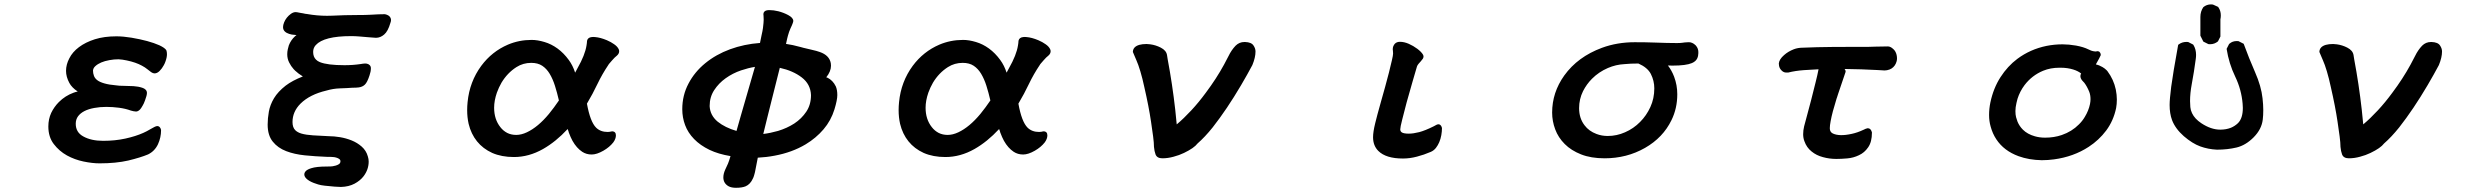

<svg xmlns="http://www.w3.org/2000/svg" viewBox="-20 -684 11540 890"><path d="M753.9 -432.6Q753.9 -417.5 746.6 -397.9Q743.7 -389.6 739.3 -381.8Q731 -366.2 719.7 -355Q708.5 -343.8 696.3 -343.8Q689 -343.8 680.9 -349.4Q672.9 -355 662.8 -363.3Q652.8 -371.6 638.2 -379.4Q609.9 -395 567.9 -403.8Q547.9 -408.2 529.3 -409.2Q508.3 -409.2 487.3 -405.3Q443.8 -397.5 421.9 -377.4Q412.1 -368.7 411.1 -356.9Q411.1 -344.2 415.5 -332.5Q419.4 -321.3 430.7 -312.5Q441.9 -303.7 463.9 -297.4Q485.8 -291 520.5 -288.1Q531.7 -286.1 553.2 -286.1Q575.7 -286.1 598.6 -284.7Q621.6 -283.2 639.2 -277.3Q648.9 -274.4 655 -268.3Q661.1 -262.2 661.1 -252.9Q661.1 -242.2 652.3 -218.8Q646.5 -202.6 641.1 -194.3Q633.8 -181.2 628.9 -176.3Q619.6 -167 610.4 -167Q606.4 -167 598.6 -168.5Q590.3 -170.4 586.9 -171.4Q561.5 -180.7 531.5 -184.6Q501.5 -188.5 472.7 -188.5Q442.9 -188.5 417 -183.6Q363.3 -173.8 341.8 -145Q331.1 -130.4 331.1 -110.4Q331.1 -70.8 365.7 -51.8Q402.3 -31.2 458 -31.2Q513.7 -31.2 561.3 -41.7Q608.9 -52.2 644 -67.9Q657.7 -73.7 680.2 -86.9Q688.5 -91.8 696.3 -95.7Q704.1 -99.6 709 -99.6Q716.8 -99.6 721.7 -93Q726.6 -86.4 726.6 -80.1Q726.6 -46.9 712.4 -15.6Q697.3 16.6 666.5 31.7Q631.3 46.4 574.7 60.1Q517.6 73.2 441.4 73.2Q408.2 73.2 367.2 64.7Q326.2 56.2 290.5 36.6Q254.4 16.6 229.2 -16.4Q204.1 -49.3 204.1 -97.7Q204.1 -131.8 217.3 -160.6Q231 -189 252.9 -210.9Q282.2 -240.2 321.3 -254.4Q330.6 -257.8 340.3 -259.8Q313 -277.8 301.3 -299.8Q286.1 -328.1 286.1 -355.5Q286.1 -384.8 301.3 -413.6Q315.9 -442.9 346.2 -465.6Q376.5 -488.3 419.7 -502Q462.9 -515.6 519.5 -515.6Q551.3 -515.6 589.4 -509.3Q670.4 -495.6 718.8 -474.1Q744.6 -461.9 751 -451.2Q753.9 -443.8 753.9 -432.6Z M1558.1 63.5Q1558.1 58.1 1555.2 55.2Q1546.9 47.4 1529.3 44.4Q1519.5 43 1495.1 43H1494.6Q1441.9 41 1393.3 36.1Q1344.7 31.2 1306.6 16.6Q1267.6 1.5 1244.6 -27.3Q1220.7 -56.6 1220.7 -106.4Q1220.7 -135.3 1226.3 -166.7Q1231.9 -198.2 1250.2 -228.8Q1268.6 -259.3 1304.2 -287.1Q1335 -310.5 1383.8 -329.6Q1371.1 -337.4 1364.3 -342.8Q1353.5 -351.1 1348.6 -356Q1343.8 -360.8 1341.3 -363.3Q1328.6 -377.4 1320.1 -394.8Q1311.5 -412.1 1311.5 -432.6Q1311.5 -444.3 1314 -455.3Q1316.4 -466.3 1318.8 -473.6Q1328.1 -498 1347.7 -516.1Q1351.1 -519 1354.5 -521.5Q1340.3 -522.5 1333 -523.7Q1325.7 -524.9 1320.3 -526.9Q1307.6 -530.8 1299.8 -538.6Q1292 -546.4 1292 -558.6Q1292 -567.9 1296.9 -580.1Q1306.6 -604 1328.1 -619.6Q1339.4 -627.9 1350.6 -627.9Q1352.1 -627.9 1358.4 -627Q1368.7 -625 1374 -624Q1379.4 -623 1381.6 -622.8Q1383.8 -622.6 1385.7 -622.1Q1390.1 -621.1 1394.5 -620.1Q1400.4 -619.1 1402.8 -619.1Q1450.2 -610.8 1495.6 -610.8Q1507.8 -610.8 1520 -611.3Q1578.1 -614.3 1634.8 -614.3Q1676.3 -614.3 1698.7 -615.7Q1735.8 -618.2 1763.7 -618.2Q1765.6 -618.2 1769.5 -616.9Q1773.4 -615.7 1775.4 -614.7Q1781.7 -611.8 1784.7 -608.9Q1792.5 -601.1 1792.5 -590.8Q1792.5 -585 1789.6 -577.6Q1778.3 -538.6 1760.7 -523.9Q1743.2 -508.8 1722.7 -508.8Q1717.3 -508.8 1689.9 -511.2Q1662.6 -513.7 1644 -515.1Q1625.5 -516.6 1607.4 -516.6Q1481.4 -516.6 1443.8 -475.1Q1431.6 -461.9 1431.6 -443.4Q1431.6 -420.4 1444.8 -407.7Q1451.7 -400.4 1462.9 -396Q1497.6 -381.8 1577.1 -381.8Q1616.7 -381.8 1652.3 -387.2Q1655.8 -387.7 1661.6 -388.7Q1667.5 -389.6 1671.1 -389.6Q1674.8 -389.6 1679.2 -389.2Q1688 -387.7 1693.6 -382.1Q1699.2 -376.5 1699.2 -367.7Q1699.2 -352.1 1692.9 -334.5Q1682.6 -302.7 1671.6 -292Q1660.6 -281.2 1643.1 -278.8Q1631.3 -277.3 1612.8 -277.3Q1589.8 -275.4 1556.2 -274.4Q1523.9 -273.4 1493.2 -264.2Q1416 -246.1 1373 -203.6Q1335.9 -166.5 1335.9 -118.2Q1335.9 -93.3 1348.6 -80.6Q1358.9 -70.3 1377 -64.9Q1398.9 -58.6 1431.2 -56.6Q1463.4 -54.7 1504.9 -52.7Q1528.3 -52.7 1556.2 -48.1Q1584 -43.5 1610.1 -33Q1636.2 -22.5 1656.7 -4.4Q1677.7 14.2 1685.1 41Q1689 53.2 1689 64.9Q1689 101.6 1665.5 132.8Q1649.9 153.3 1623.3 167.5Q1596.7 181.6 1560.5 182.6Q1539.1 182.6 1485.8 176.8Q1467.3 174.8 1455.3 171.1Q1443.4 167.5 1434.6 164.1Q1411.6 155.3 1399.9 143.6Q1390.6 134.3 1390.6 124.5Q1390.6 116.2 1397.9 108.6Q1405.3 101.1 1422.9 95.7Q1446.8 87.9 1495.1 87.9Q1514.6 87.9 1522 86.7Q1529.3 85.4 1536.4 83.5Q1543.5 81.5 1550.8 77.1Q1558.1 72.3 1558.1 63.5Z M2444.3 -499Q2471.7 -499 2503.9 -489.3Q2535.6 -480 2564.5 -459Q2593.3 -438 2616.7 -405.8Q2635.3 -380.4 2646 -347.2Q2651.4 -357.4 2657.2 -368.2Q2691.9 -429.2 2698.7 -473.1Q2700.7 -483.9 2701.2 -495.1Q2704.6 -510.3 2722.7 -512.2Q2726.6 -512.7 2730.5 -512.7Q2734.4 -512.7 2738.3 -512.2Q2762.7 -510.3 2793 -497.6Q2812.5 -489.3 2826.7 -479Q2842.3 -468.3 2848.1 -455.6Q2850.1 -450.7 2850.1 -446.8Q2850.1 -435.1 2839.8 -426.3Q2829.6 -418.5 2817.4 -404.3Q2811.5 -397 2806.4 -391.6Q2801.3 -386.2 2799.8 -382.8Q2771.5 -340.8 2749.5 -294.9Q2728 -249.5 2700.7 -203.6Q2715.8 -119.6 2743.2 -92.3Q2763.7 -72.3 2796.9 -72.3Q2803.7 -72.3 2807.1 -73.2Q2810.5 -74.2 2811.5 -74.2Q2812.5 -74.2 2814 -74.7Q2816.4 -75.2 2818.4 -75.2Q2820.3 -75.2 2822.3 -74.7Q2827.1 -73.7 2830.1 -70.8Q2835 -65.9 2835 -56.6Q2835 -40.5 2822.8 -23.9Q2805.7 -2 2776.9 14.6Q2746.1 32.2 2722.7 32.2Q2697.8 32.2 2678.7 19.5Q2652.8 2.4 2633.8 -31.2Q2627.9 -42 2625 -49.1Q2622.1 -56.2 2621.1 -58.8Q2620.1 -61.5 2618.9 -64.2Q2617.7 -66.9 2616.7 -69.6Q2615.7 -72.3 2615.2 -75.2Q2613.3 -80.6 2611.3 -85.9Q2556.6 -26.9 2497.1 6.8Q2431.6 43.9 2362.3 43.9Q2305.2 43.9 2261.7 24.9Q2218.8 5.4 2191.2 -28.8Q2163.6 -63 2152.3 -109.9Q2145.5 -140.1 2145.5 -173.8Q2145.5 -191.9 2147.5 -210.9Q2156.7 -305.2 2210.9 -378.9Q2260.3 -445.3 2334.5 -477.1Q2386.2 -499 2444.3 -499ZM2442.4 -392.6Q2404.8 -392.6 2374 -373Q2332 -346.2 2304.7 -300.8Q2292 -278.8 2283.2 -254.4Q2270.5 -217.3 2270.5 -184.6Q2270.5 -130.9 2299.3 -94.7Q2312.5 -77.6 2331.1 -67.9Q2349.6 -58.6 2373 -58.6Q2396.5 -58.6 2422.4 -70.8Q2474.1 -95.2 2524.4 -155.8Q2548.3 -185.1 2570.8 -218.3Q2562.5 -254.4 2552.5 -286.1Q2542.5 -317.9 2527.8 -342.3Q2513.7 -365.7 2493.4 -379.2Q2473.1 -392.6 2442.4 -392.6Z M3516.6 -553.7Q3520 -581.1 3520 -592.8Q3520 -604.5 3519.3 -610.6Q3518.6 -616.7 3518.6 -618.7Q3518.6 -625.5 3523.4 -630.4Q3529.8 -637.2 3546.4 -637.2Q3565.4 -637.2 3587.9 -631.8Q3612.3 -625.5 3633.3 -614.3Q3657.2 -601.6 3657.2 -586.9Q3657.2 -583.5 3654.8 -576.9Q3652.3 -570.3 3650.9 -566.9Q3647.9 -560.5 3644 -551.8Q3640.1 -543 3637.7 -536.1Q3631.3 -516.1 3628.9 -505.1Q3626.5 -494.1 3623.5 -480.5Q3652.3 -476.6 3691.9 -465.8Q3698.7 -464.4 3704.1 -462.4Q3722.7 -458 3739.3 -454.1Q3767.6 -447.8 3780.3 -442.9Q3824.2 -427.7 3831.1 -391.1Q3832 -385.3 3832 -379.4Q3832 -353 3810.1 -325.7Q3813.5 -324.7 3816.9 -323.2Q3827.6 -317.9 3837.4 -308.1Q3847.2 -298.3 3854.5 -283.2Q3861.3 -267.1 3861.3 -243.2Q3861.3 -220.7 3848.1 -177.2Q3832 -125 3797.4 -84.5Q3762.7 -43.9 3714.8 -15.1Q3651.9 22.5 3570.8 37.6Q3532.7 44.9 3492.7 46.9Q3481.4 106.9 3479.7 113.5Q3478 120.1 3477.1 123.5Q3476.1 127 3475.1 130.4Q3474.1 133.8 3472.9 137Q3471.7 140.1 3470.2 143.1Q3458 170.4 3436 179.7Q3419.4 186.5 3391.6 186.5Q3370.1 186.5 3356.9 179.2Q3333 165.5 3333 138.2Q3333 121.6 3341.8 102.1Q3349.1 87.4 3354.5 74.5Q3359.9 61.5 3366.2 39.6Q3310.1 30.3 3269 10.7Q3225.6 -10.3 3197.3 -39.6Q3168.9 -68.8 3155.8 -104Q3142.6 -139.2 3142.6 -177.7Q3142.6 -242.2 3171.4 -296.4Q3199.7 -350.6 3249.3 -391.1Q3298.8 -431.6 3364 -455.6Q3429.2 -479.5 3502.9 -484.9Q3506.3 -504.9 3510.5 -522.2Q3514.6 -539.6 3516.6 -553.7ZM3394 -77.1Q3402.8 -109.9 3414.1 -147.9L3479.5 -374Q3448.7 -369.1 3415.5 -357.9Q3376.5 -344.7 3343.8 -321.3Q3311.5 -298.3 3290.5 -266.1Q3269.5 -233.9 3269.5 -192.4Q3271.5 -149.4 3306.6 -120.1Q3341.3 -92.3 3394 -77.1ZM3594.7 -369.6Q3564 -249 3555.4 -213.4Q3546.9 -177.7 3536.6 -138.2Q3526.4 -98.6 3518.1 -63Q3550.3 -66.9 3586.4 -77.1Q3627.4 -89.4 3661.6 -111.3Q3695.8 -133.8 3717.5 -166.3Q3739.3 -198.7 3739.3 -243.2Q3737.3 -293.9 3696.3 -325.2Q3656.2 -356 3594.7 -369.6Z M4444.3 -499Q4471.7 -499 4503.9 -489.3Q4535.6 -480 4564.5 -459Q4593.3 -438 4616.7 -405.8Q4635.3 -380.4 4646 -347.2Q4651.4 -357.4 4657.2 -368.2Q4691.9 -429.2 4698.7 -473.1Q4700.7 -483.9 4701.2 -495.1Q4704.6 -510.3 4722.7 -512.2Q4726.6 -512.7 4730.5 -512.7Q4734.4 -512.7 4738.3 -512.2Q4762.7 -510.3 4793 -497.6Q4812.5 -489.3 4826.7 -479Q4842.3 -468.3 4848.1 -455.6Q4850.1 -450.7 4850.1 -446.8Q4850.1 -435.1 4839.8 -426.3Q4829.6 -418.5 4817.4 -404.3Q4811.5 -397 4806.4 -391.6Q4801.3 -386.2 4799.8 -382.8Q4771.5 -340.8 4749.5 -294.9Q4728 -249.5 4700.7 -203.6Q4715.8 -119.6 4743.2 -92.3Q4763.7 -72.3 4796.9 -72.3Q4803.7 -72.3 4807.1 -73.2Q4810.5 -74.2 4811.5 -74.2Q4812.5 -74.2 4814 -74.7Q4816.4 -75.2 4818.4 -75.2Q4820.3 -75.2 4822.3 -74.7Q4827.1 -73.7 4830.1 -70.8Q4835 -65.9 4835 -56.6Q4835 -40.5 4822.8 -23.9Q4805.7 -2 4776.9 14.6Q4746.1 32.2 4722.7 32.2Q4697.8 32.2 4678.7 19.5Q4652.8 2.4 4633.8 -31.2Q4627.9 -42 4625 -49.1Q4622.1 -56.2 4621.1 -58.8Q4620.1 -61.5 4618.9 -64.2Q4617.7 -66.9 4616.7 -69.6Q4615.7 -72.3 4615.2 -75.2Q4613.3 -80.6 4611.3 -85.9Q4556.6 -26.9 4497.1 6.8Q4431.6 43.9 4362.3 43.9Q4305.2 43.9 4261.7 24.9Q4218.8 5.4 4191.2 -28.8Q4163.6 -63 4152.3 -109.9Q4145.5 -140.1 4145.5 -173.8Q4145.5 -191.9 4147.5 -210.9Q4156.7 -305.2 4210.9 -378.9Q4260.3 -445.3 4334.5 -477.1Q4386.2 -499 4444.3 -499ZM4442.4 -392.6Q4404.8 -392.6 4374 -373Q4332 -346.2 4304.7 -300.8Q4292 -278.8 4283.2 -254.4Q4270.5 -217.3 4270.5 -184.6Q4270.5 -130.9 4299.3 -94.7Q4312.5 -77.6 4331.1 -67.9Q4349.6 -58.6 4373 -58.6Q4396.5 -58.6 4422.4 -70.8Q4474.1 -95.2 4524.4 -155.8Q4548.3 -185.1 4570.8 -218.3Q4562.5 -254.4 4552.5 -286.1Q4542.5 -317.9 4527.8 -342.3Q4513.7 -365.7 4493.4 -379.2Q4473.1 -392.6 4442.4 -392.6Z M5231.4 -444.8Q5232.9 -467.8 5261.2 -476.1Q5275.4 -480 5294.9 -480Q5301.3 -480 5312.5 -478.5Q5337.4 -475.1 5360.4 -463.4Q5386.2 -450.2 5389.6 -428.7L5392.6 -409.7Q5414.6 -292.5 5427.7 -175.8Q5431.6 -140.6 5434.6 -107.4Q5467.3 -134.8 5502.2 -172.4Q5537.1 -210 5569.3 -253.9Q5618.7 -319.8 5653.8 -384.3Q5663.1 -400.9 5674.8 -424.3Q5688 -451.7 5707.5 -472.2Q5724.6 -489.3 5748.5 -489.3Q5750 -489.3 5751.5 -489.3Q5780.8 -488.3 5790.5 -473.1Q5799.8 -459.5 5799.8 -445.3Q5799.8 -417.5 5785.2 -382.3Q5762.7 -339.8 5732.9 -289.1Q5667 -177.2 5601.1 -93.3Q5565.4 -48.8 5531.2 -19Q5515.1 2.4 5468.3 24.9Q5446.3 35.6 5419.9 42.5Q5393.6 49.8 5368.2 49.8Q5343.3 49.8 5336.4 31.7Q5331.1 17.6 5329.1 -3.4V-3.9Q5329.1 -21 5325.2 -51.5Q5321.3 -82 5315.4 -120.6Q5305.2 -189.9 5284.2 -281.2Q5275.9 -320.3 5266.1 -353Q5256.3 -385.7 5247.6 -404.8Q5238.8 -423.8 5231.4 -442.9Z M6469.2 -490.2Q6488.8 -490.2 6510 -481Q6531.2 -471.7 6550.3 -457.5Q6569.3 -442.9 6576.2 -430.7Q6578.6 -426.3 6578.6 -421.9Q6578.6 -417.5 6575.7 -412.1Q6571.8 -406.2 6566.2 -400.1Q6560.5 -394 6555.4 -387.9Q6550.3 -381.8 6548.3 -376L6527.3 -304.2Q6497.1 -201.2 6480 -130.4Q6470.7 -93.8 6470.7 -84Q6470.7 -80.6 6471.7 -78.1Q6472.7 -75.2 6474.1 -73.7Q6476.6 -71.8 6478 -70.3Q6486.8 -64.5 6510.7 -64.5Q6531.2 -64.5 6558.6 -71.5Q6585.9 -78.6 6626 -98.6Q6641.1 -107.9 6647.5 -107.9Q6654.8 -107.9 6659.7 -101.1Q6662.1 -98.1 6664.1 -90.8V-89.8Q6664.1 -74.7 6661.1 -57.6Q6654.8 -22.5 6636.2 1.5Q6626 14.2 6612.3 20Q6580.6 33.7 6548.3 42Q6515.6 50.8 6483.4 50.8Q6404.3 50.8 6369.1 15.6Q6344.7 -8.8 6344.7 -47.9Q6344.7 -72.3 6354.5 -112.3Q6362.8 -147 6380.9 -210.9L6400.4 -280.3Q6420.4 -352.5 6432.1 -404.8Q6437.5 -427.7 6437.5 -435.8Q6437.5 -443.8 6436.8 -448.5Q6436 -453.1 6436 -455.1Q6436 -462.4 6438 -468.3Q6440.9 -476.1 6445.8 -481.4Q6454.6 -490.2 6469.2 -490.2Z M7852.5 -437Q7852.5 -424.3 7847.2 -413.1Q7840.8 -399.4 7822.8 -391.6Q7795.4 -379.9 7732.9 -379.9Q7722.7 -379.9 7711.4 -380.4Q7729 -357.9 7740.2 -328.6Q7754.9 -289.6 7754.9 -247.1Q7754.9 -181.6 7728 -127Q7688.5 -45.9 7605.5 1.5Q7521 49.8 7418 49.8Q7355 49.8 7309.1 31.7Q7263.2 13.7 7233.2 -16.4Q7203.1 -46.4 7189 -84.5Q7174.8 -122.6 7174.8 -162.1Q7174.8 -255.4 7231 -334Q7293.5 -420.9 7405.8 -462.4Q7476.1 -488.3 7557.6 -488.3Q7608.9 -488.3 7647.9 -486.8Q7712.4 -484.4 7752.9 -484.4Q7769 -484.4 7776.9 -485.6Q7784.7 -486.8 7789.6 -487.3Q7799.3 -488.3 7806.6 -488.3Q7814 -488.3 7815.9 -487.8Q7817.9 -487.3 7823 -485.4Q7828.1 -483.4 7832.8 -480Q7837.4 -476.6 7840.6 -473.4Q7843.8 -470.2 7846.2 -465.8Q7848.6 -461.4 7849.9 -458Q7851.1 -454.6 7851.8 -450.9Q7852.5 -447.3 7852.5 -444.1Q7852.5 -440.9 7852.5 -437ZM7299.8 -182.6Q7299.8 -135.7 7325.2 -103Q7345.2 -76.2 7380.4 -63Q7404.8 -53.7 7432.6 -53.7Q7474.1 -53.7 7512.7 -70.8Q7552.2 -87.9 7582.5 -118.7Q7611.8 -147.9 7630.1 -187.7Q7648.4 -227.5 7648.4 -274.4Q7648.4 -309.6 7632.3 -341.3Q7616.7 -371.1 7574.7 -389.6Q7538.1 -389.6 7509.3 -386.7Q7470.7 -384.8 7433.1 -368.7Q7391.1 -350.6 7359.4 -318.8Q7334.5 -293.9 7317.9 -261.2Q7299.8 -224.6 7299.8 -182.6Z M8530.3 -364.3Q8535.2 -359.4 8535.2 -352.5V-351.1Q8502.9 -255.9 8500.7 -249.3Q8498.5 -242.7 8497.6 -239.7Q8496.6 -236.8 8495.6 -233.4Q8494.6 -230 8493.2 -226.6Q8473.1 -162.6 8465.8 -122.6Q8461.9 -102.1 8461.9 -89.4Q8461.9 -72.3 8475.6 -65.4Q8505.9 -50.8 8563.5 -63.5Q8589.4 -68.8 8619.6 -83Q8627.4 -87.4 8636.2 -89.4Q8637.7 -89.4 8639.4 -89.4Q8641.1 -89.4 8644 -88.4Q8652.8 -85.9 8657.2 -70.3V-69.3Q8657.2 -25.9 8639.6 -1Q8622.6 23.9 8596.7 35.6Q8571.3 47.9 8542.5 50.3Q8515.1 52.7 8492.2 52.7Q8460 52.7 8430.2 44.4Q8399.9 36.6 8377.4 18.1Q8354.5 0 8344.2 -29.3Q8338.4 -44.4 8338.4 -62Q8338.4 -79.6 8342.8 -98.1Q8346.2 -112.3 8355.5 -145.5Q8375 -216.3 8396 -302.2Q8404.8 -336.9 8409.7 -362.8Q8396.5 -361.8 8379.2 -361.1Q8361.8 -360.4 8341.8 -358.9Q8301.8 -356 8269 -347.7Q8265.6 -347.7 8263.4 -347.7Q8261.2 -347.7 8258.8 -347.7Q8247.1 -348.1 8237.8 -357.9Q8228.5 -367.2 8226.6 -379.4Q8225.6 -386.2 8225.6 -389.6V-390.1Q8227.5 -409.2 8250 -428.7Q8268.6 -445.3 8294.9 -455.6Q8314 -462.9 8335.9 -462.9Q8403.3 -465.8 8471.2 -466.3Q8539.1 -466.8 8578.6 -466.8Q8618.2 -466.8 8625.7 -466.8Q8633.3 -466.8 8640.6 -466.8Q8656.2 -467.3 8672.9 -467.8Q8706.1 -468.8 8731.4 -468.8Q8736.8 -468.8 8742.2 -466.3Q8747.6 -463.9 8751.7 -460.4Q8755.9 -457 8757.8 -455.1Q8767.6 -445.8 8771.5 -429.7Q8773.4 -420.9 8773.4 -413.3Q8773.4 -405.8 8771.5 -399.4Q8765.6 -377.9 8748.5 -366.7Q8743.7 -363.8 8738.8 -361.8Q8727.1 -357.4 8715.8 -357.4Q8715.3 -357.4 8681.6 -359.4Q8610.8 -363.3 8530.3 -364.3Z M9717.8 -429.7V-428.2Q9713.9 -419.4 9710.2 -412.6Q9706.5 -405.8 9705.6 -404.3Q9704.6 -402.8 9703.9 -401.4Q9703.1 -399.9 9702.4 -398.4Q9701.7 -397 9700.7 -395.5Q9699.7 -394 9698.7 -392.1Q9697.3 -389.2 9695.3 -385.3Q9710.4 -382.3 9726.1 -373Q9736.8 -366.7 9744.6 -358.9Q9747.6 -356 9749 -354Q9777.8 -315.4 9787.6 -269Q9792.5 -244.1 9792.5 -222.7Q9792.5 -201.2 9789.1 -183.1Q9776.9 -124.5 9743.2 -79.1Q9709.5 -34.2 9662.1 -3.4Q9591.8 42.5 9501.5 54.7Q9473.1 58.6 9444.3 58.6Q9385.3 57.6 9336.9 40Q9269 15.1 9233.9 -38.1Q9216.3 -64.5 9207.5 -97.2Q9200.2 -122.6 9200.2 -150.9Q9200.2 -179.7 9206.1 -208.5Q9220.2 -275.4 9253.2 -326.4Q9286.1 -377.4 9331.1 -411.1Q9390.6 -455.6 9466.3 -471.2Q9502.9 -478.5 9541 -478.5Q9569.8 -478.5 9603.5 -472.7Q9638.2 -466.3 9660.6 -455.1Q9675.3 -447.8 9682.6 -446.8Q9689.9 -445.3 9692.9 -445.3Q9695.8 -445.3 9696.8 -445.3Q9699.2 -446.8 9702.1 -446.8Q9705.1 -446.8 9710 -445.3L9711.4 -443.8Q9717.8 -438 9717.8 -429.7ZM9630.9 -312Q9623.5 -321.8 9623.5 -331.1Q9623.5 -337.9 9627 -343.3Q9612.3 -355 9590.3 -361.8Q9563.5 -370.1 9532.2 -370.1Q9529.3 -370.1 9526.4 -370.1Q9484.9 -370.1 9450.7 -356Q9398.9 -334.5 9364.7 -289.6Q9342.8 -260.3 9332 -226.1Q9329.1 -217.3 9327.1 -206.5Q9322.3 -186 9322.3 -169.2Q9322.3 -152.3 9325.4 -140.6Q9328.6 -128.9 9332 -120.1Q9340.8 -99.1 9356.9 -83Q9377.9 -62 9412.6 -52.2Q9434.6 -45.9 9460 -45.9Q9501.5 -45.9 9537.1 -58.1Q9584 -74.2 9616.7 -107.4Q9632.8 -123 9644 -142.1Q9661.6 -170.9 9668 -201.7Q9670.4 -214.4 9670.4 -224.1Q9670.4 -243.2 9664.6 -258.3Q9654.3 -283.7 9641.6 -300.3L9635.7 -306.6Q9632.8 -309.1 9630.9 -312Z M10037.1 -197.3Q10037.1 -223.6 10044.4 -281.7Q10052.2 -340.8 10076.7 -476.1L10079.1 -478Q10094.7 -489.7 10115.2 -489.7Q10118.2 -489.7 10123 -489.3L10146 -477.5L10147.5 -475.6Q10159.7 -455.6 10159.7 -429.7Q10159.7 -420.4 10158.2 -410.2Q10150.4 -351.1 10139.6 -293.5Q10131.8 -252 10131.8 -215.3Q10131.8 -202.1 10133.1 -187.7Q10134.3 -173.3 10141.1 -159.2Q10153.3 -133.3 10184.1 -112.8Q10229 -83 10272 -83Q10298.8 -83 10321.3 -91.8Q10339.8 -99.6 10354 -113.3Q10376.5 -135.7 10376.5 -184.1Q10376.5 -192.9 10375.5 -203.1Q10370.1 -268.6 10341.1 -328.9Q10312 -389.2 10301.3 -457.5L10313 -480.5L10314.5 -481.4Q10328.1 -493.7 10348.6 -493.7Q10351.6 -493.7 10356.4 -493.2L10380.4 -481Q10404.8 -414.1 10433.1 -349.6Q10461.9 -284.2 10467.8 -228.5Q10471.2 -198.2 10471.2 -173.8Q10471.2 -149.4 10468.8 -129.4Q10463.4 -84.5 10426.5 -47.4Q10389.6 -10.3 10347.2 -0.2Q10304.7 9.8 10256.8 9.8H10256.3Q10215.3 7.8 10179 -5.4Q10142.6 -18.6 10103 -52.7Q10063.5 -87.4 10048.3 -127.4Q10037.1 -157.7 10037.1 -197.3ZM10179.7 -518.6V-598.1Q10179.7 -602.1 10179.7 -605.5Q10179.7 -630.9 10193.4 -650.9Q10209 -663.6 10228.5 -663.6Q10236.8 -663.6 10239.7 -662.1L10262.2 -651.9L10263.2 -649.9Q10274.4 -634.3 10274.4 -612.3Q10274.4 -603.5 10272.5 -594.2V-514.6L10261.2 -492.2Q10245.1 -479 10224.6 -479Q10221.2 -479 10216.8 -479.5L10193.4 -491.2Z M10731.4 -444.8Q10732.9 -467.8 10761.2 -476.1Q10775.4 -480 10794.9 -480Q10801.3 -480 10812.5 -478.5Q10837.4 -475.1 10860.4 -463.4Q10886.2 -450.2 10889.6 -428.7L10892.6 -409.7Q10914.6 -292.5 10927.7 -175.8Q10931.6 -140.6 10934.6 -107.4Q10967.3 -134.8 11002.2 -172.4Q11037.1 -210 11069.3 -253.9Q11118.7 -319.8 11153.8 -384.3Q11163.1 -400.9 11174.8 -424.3Q11188 -451.7 11207.5 -472.2Q11224.6 -489.3 11248.5 -489.3Q11250 -489.3 11251.5 -489.3Q11280.8 -488.3 11290.5 -473.1Q11299.8 -459.5 11299.8 -445.3Q11299.8 -417.5 11285.2 -382.3Q11262.7 -339.8 11232.9 -289.1Q11167 -177.2 11101.1 -93.3Q11065.4 -48.8 11031.2 -19Q11015.1 2.4 10968.3 24.9Q10946.3 35.6 10919.9 42.5Q10893.6 49.8 10868.2 49.8Q10843.3 49.8 10836.4 31.7Q10831.1 17.6 10829.1 -3.4V-3.9Q10829.1 -21 10825.2 -51.5Q10821.3 -82 10815.4 -120.6Q10805.2 -189.9 10784.2 -281.2Q10775.9 -320.3 10766.1 -353Q10756.3 -385.7 10747.6 -404.8Q10738.8 -423.8 10731.4 -442.9Z"/></svg>

Font: Bakudai
Style: Bold
Weight: 700
Version: Version 1.48